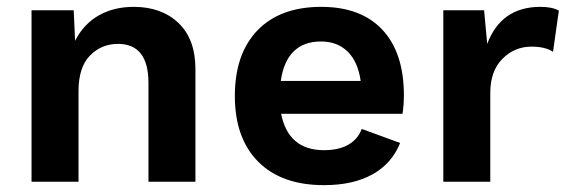

<svg xmlns="http://www.w3.org/2000/svg" viewBox="-20 -530 1663 560"><path d="M550 -328V0H413V-288Q413 -402 324 -402Q276 -402 242.5 -368Q209 -334 209 -264V0H72V-500H195L199 -411Q224 -460 268 -485Q312 -510 370 -510Q451 -510 500.5 -463Q550 -416 550 -328Z M1154 -198H800Q821 -92 925 -92Q968 -92 996 -108Q1024 -124 1035 -154L1147 -113Q1123 -53 1066.5 -21.5Q1010 10 925 10Q801 10 733 -58.5Q665 -127 665 -250Q665 -373 731 -441.5Q797 -510 917 -510Q1033 -510 1095.5 -443Q1158 -376 1158 -252Q1158 -224 1154 -198ZM799 -294H1032Q1024 -350 994 -379.5Q964 -409 916 -409Q866 -409 836.5 -380Q807 -351 799 -294Z M1610 -499 1593 -379Q1570 -394 1530 -394Q1481 -394 1445.5 -358.5Q1410 -323 1410 -259V0H1273V-500H1392L1401 -402Q1442 -510 1556 -510Q1591 -510 1610 -499Z"/></svg>

Font: Work Sans SemiBold
Style: Regular
Weight: 600
Designer: Wei Huang
Foundry: Wei Huang
Version: Version 1.500